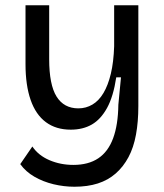

<svg xmlns="http://www.w3.org/2000/svg" viewBox="-20 -537 622 730"><path d="M263 173Q223 173 183.5 163.5Q144 154 111 135Q78 116 57 87L103 20Q126 54 168 72Q210 90 259 90Q316 90 353.5 65Q391 40 410 -11Q429 -62 430 -139L440 -243H422Q411 -170 387 -126.5Q363 -83 329 -63.5Q295 -44 249 -44Q193 -44 154.5 -72.5Q116 -101 96.5 -157Q77 -213 77 -293V-517H167V-312Q167 -215 195 -170Q223 -125 278 -125Q307 -125 331.5 -139.5Q356 -154 373.5 -183.5Q391 -213 401.5 -257Q412 -301 414 -361V-517H506V-134Q506 -74 497 -25Q488 24 468.5 60.5Q449 97 420 122.5Q391 148 352 160.5Q313 173 263 173Z"/></svg>

Font: Bricolage Grotesque 17pt
Style: Regular
Weight: 400
Version: Version 1.001;gftools[0.9.33.dev8+g029e19f]